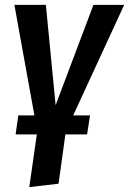

<svg xmlns="http://www.w3.org/2000/svg" viewBox="-20 -549 529 787"><path d="M280 -76H349L337 2H248L220 204L100 218L131 2H44L55 -76H121L39 -529H168L208 -118L363 -529H489Z"/></svg>

Font: Fira Sans Condensed Medium
Style: Italic
Weight: 500
Width: 3
Italic angle: -8°
Designer: bBox Type GmbH & Carrois Corporate GbR & Edenspiekermann AG
Foundry: bBox Type GmbH & Carrois Corporate GbR & Edenspiekermann AG
Version: Version 4.301